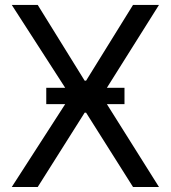

<svg xmlns="http://www.w3.org/2000/svg" viewBox="-20 -747 682 767"><path d="M318.2 -424.7H323.9L511.4 -727.3H615.1L407 -396.3H477.3V-331H407L615.1 0H511.4L323.9 -296.9H318.2L130.7 0H27L240.4 -331H164.8V-396.3H240.4L27 -727.3H130.7Z"/></svg>

Font: Fast_Sans
Style: Regular
Weight: 400
Designer: Rasmus Andersson
Foundry: rsms
Version: Version 3.018;git-588b23468